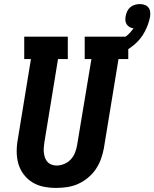

<svg xmlns="http://www.w3.org/2000/svg" viewBox="-20 -915 758 943"><path d="M256 8Q225 8 194.5 2Q164 -4 139 -19.5Q114 -35 96 -59Q78 -83 70 -111.5Q62 -140 62 -171.5Q62 -203 68 -234L132 -625H99V-735H313V-625H265L198 -216Q196 -203 195 -190Q194 -177 195.5 -164.5Q197 -152 201 -140.5Q205 -129 213 -120Q221 -111 233 -106.5Q245 -102 258 -102Q277 -102 296 -110Q315 -118 328.5 -133Q342 -148 349 -166.5Q356 -185 359 -204L429 -625H396V-735H610V-625H562L490 -186Q485 -159 475.5 -133Q466 -107 450 -83.5Q434 -60 411.5 -41.5Q389 -23 363 -11.5Q337 0 309.5 4Q282 8 256 8ZM496 -625 478 -683Q500 -688 522 -695.5Q544 -703 565 -714Q586 -725 604 -740.5Q622 -756 636 -776Q625 -777 616.5 -782Q608 -787 602.5 -795Q597 -803 596 -813.5Q595 -824 597 -835Q599 -847 604.5 -859Q610 -871 620 -879.5Q630 -888 642.5 -891.5Q655 -895 667 -895Q679 -895 690.5 -891Q702 -887 709 -878Q716 -869 717.5 -857Q719 -845 717 -833Q710 -795 690.5 -758.5Q671 -722 639.5 -695.5Q608 -669 571 -652Q534 -635 496 -625Z"/></svg>

Font: Iosevka Curly Slab XBdEx
Style: Italic
Weight: 800
Width: 7
Italic angle: -9°
Monospace: yes
Designer: Belleve Invis
Foundry: Belleve Invis
Version: Version 11.1.0; ttfautohint (v1.8.3)